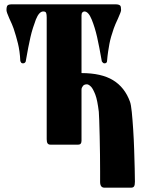

<svg xmlns="http://www.w3.org/2000/svg" viewBox="-20 -669 684 888"><path d="M357 -598V-331Q449 -331 503 -298Q557 -265 581 -199Q586 -186 589.5 -151Q593 -116 596 -70Q599 -24 600.5 23.5Q602 71 603 110.5Q604 150 604 171Q604 187 600 193Q596 199 586 199H463Q443 199 443 172Q443 157 443 123Q443 89 442.5 46Q442 3 441 -38.5Q440 -80 439 -111Q438 -142 437 -152Q434 -177 430 -197.5Q426 -218 421 -231Q410 -259 401 -268Q390 -279 382 -279Q370 -279 364 -272Q361 -268 359 -264Q357 -260 357 -254V-18Q357 0 342 0H213Q204 0 200 -6Q196 -12 196 -25V-588Q196 -602 193.5 -609Q191 -616 180 -616Q161 -616 146 -579Q139 -560 132.5 -540Q126 -520 121 -498Q116 -476 110.5 -448Q105 -420 99 -385Q99 -383 95 -379Q92 -376 86 -376Q81 -376 78 -379Q77 -381 76 -383Q75 -385 74 -386Q73 -410 70 -431Q67 -452 63 -468Q55 -501 43 -537Q40 -546 35 -557.5Q30 -569 23 -584Q10 -613 10 -622Q10 -639 15 -644Q20 -649 36 -649H514Q530 -649 536 -643Q540 -639 540 -622Q540 -615 526 -584Q519 -569 514 -557.5Q509 -546 506 -537Q499 -517 494 -499.5Q489 -482 486 -466Q483 -450 480 -430Q477 -410 475 -386Q475 -382 472 -379Q469 -376 463 -376Q459 -376 456 -379Q452 -383 451 -385Q445 -419 439.5 -447.5Q434 -476 429 -498Q419 -542 404 -579Q389 -616 370 -616Q366 -616 361.5 -612Q357 -608 357 -598Z"/></svg>

Font: Shafarik
Style: Regular
Weight: 400
Version: Version 1.001; ttfautohint (v1.8.4.7-5d5b)